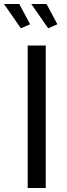

<svg xmlns="http://www.w3.org/2000/svg" viewBox="-53 -937 333 957"><path d="M85 0V-710H175V0ZM103 -917H179L233 -816L187 -796ZM-33 -917H43L97 -816L51 -796Z"/></svg>

Font: Raleway Medium
Style: Regular
Weight: 500
Designer: Matt McInerney, Pablo Impallari, Rodrigo Fuenzalida
Foundry: Matt McInerney, Pablo Impallari, Rodrigo Fuenzalida
Version: Version 4.026